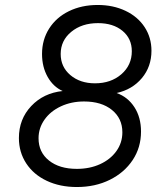

<svg xmlns="http://www.w3.org/2000/svg" viewBox="-20 -736 670 772"><path d="M56 -181Q56 -257 105.5 -309.5Q155 -362 232 -370Q194 -387 171.5 -427Q149 -467 149 -519Q149 -576 177.5 -621Q206 -666 257 -691Q308 -716 373 -716Q435 -716 484.5 -692.5Q534 -669 561.5 -627Q589 -585 589 -532Q589 -468 550.5 -422Q512 -376 449 -362Q494 -346 520.5 -305Q547 -264 547 -207Q547 -143 513.5 -92.5Q480 -42 421.5 -13Q363 16 289 16Q221 16 168 -9Q115 -34 85.5 -79Q56 -124 56 -181ZM289 -57Q341 -57 382.5 -76Q424 -95 448 -128.5Q472 -162 472 -204Q472 -260 430 -294Q388 -328 318 -328Q267 -328 225 -308.5Q183 -289 159 -255Q135 -221 135 -180Q135 -124 177 -90.5Q219 -57 289 -57ZM362 -401Q426 -401 468 -437.5Q510 -474 510 -530Q510 -581 472.5 -612Q435 -643 374 -643Q309 -643 266.5 -608Q224 -573 224 -519Q224 -467 263 -434Q302 -401 362 -401Z"/></svg>

Font: MedMera Sans
Style: Italic
Weight: 400
Italic angle: -11°
Designer: Kasper Nordkvist
Foundry: UNCUT.wtf
Version: Version 1.300